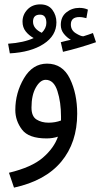

<svg xmlns="http://www.w3.org/2000/svg" viewBox="-20 -628 459 878"><path d="M25 -384Q121 -389 179.5 -427Q238 -465 238 -526Q238 -558 219.5 -583Q201 -608 164 -608Q128 -608 105.5 -584.5Q83 -561 83 -529Q83 -503 97.5 -484.5Q112 -466 134 -454Q89 -433 17 -428ZM131 -529Q131 -561 163 -561Q192 -561 192 -523Q192 -499 171 -478Q131 -497 131 -529ZM419 -435 405 -477Q387 -470 361 -462Q349 -462 326.5 -476Q304 -490 304 -516Q304 -550 343 -550Q351 -550 359 -548.5Q367 -547 375 -545L382 -584Q365 -592 343 -592Q309 -592 283.5 -571.5Q258 -551 258 -514Q258 -491 272 -473.5Q286 -456 304 -446Q294 -444 283.5 -441.5Q273 -439 258 -435L268 -391Q303 -399 345.5 -411.5Q388 -424 419 -435ZM44 230Q187 199 260 111.5Q333 24 333 -108Q333 -200 299.5 -268.5Q266 -337 195 -337Q129 -337 89.5 -270Q50 -203 50 -125Q50 -76 80.5 -35.5Q111 5 193 5Q221 5 245 -3Q227 49 176 93Q125 137 21 162ZM202 -67Q170 -67 147 -81.5Q124 -96 124 -136Q124 -193 144 -228Q164 -263 189 -263Q226 -263 242.5 -212Q259 -161 259 -95Q259 -85 259 -77Q233 -67 202 -67Z"/></svg>

Font: Noto Sans Arabic Condensed
Style: Regular
Weight: 400
Width: 3
Designer: Nadine Chahine
Foundry: Monotype Imaging Inc.
Version: 1.001